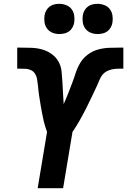

<svg xmlns="http://www.w3.org/2000/svg" viewBox="-20 -984 665 1004"><path d="M177 0 226 -294Q221 -307 217 -320.5Q213 -334 209.5 -347.5Q206 -361 203.5 -375Q201 -389 198 -403Q195 -417 193 -431Q191 -445 188.5 -459Q186 -473 184 -487.5Q182 -502 180.5 -516Q179 -530 177.5 -544.5Q176 -559 173.5 -572.5Q171 -586 163.5 -598Q156 -610 143.5 -616.5Q131 -623 116 -624Q101 -625 87 -625Q85 -625 83.5 -625Q82 -625 80 -625H76Q74 -625 72.5 -625Q71 -625 70 -625V-735Q74 -735 78 -735Q82 -735 86 -735Q115 -735 144 -734Q173 -733 200 -725.5Q227 -718 249.5 -702Q272 -686 285.5 -662.5Q299 -639 302 -610.5Q305 -582 306.5 -553.5Q308 -525 309.5 -496.5Q311 -468 313 -440V-439Q313 -439 313 -439Q313 -439 313 -439Q325 -466 335.5 -493Q346 -520 356.5 -547.5Q367 -575 376 -603Q385 -631 400.5 -656.5Q416 -682 441 -700Q466 -718 494.5 -725.5Q523 -733 551 -734Q579 -735 607 -735Q612 -735 616 -735Q620 -735 625 -735V-625Q623 -625 621 -625Q619 -625 617 -625Q604 -625 591 -624.5Q578 -624 564.5 -621Q551 -618 538.5 -611.5Q526 -605 517 -594.5Q508 -584 502.5 -571Q497 -558 491 -545V-544Q476 -512 461 -480Q446 -448 430 -416.5Q414 -385 396.5 -354Q379 -323 359 -294L310 0ZM490 -806Q471 -806 454 -813Q437 -820 426.5 -834Q416 -848 413 -866.5Q410 -885 413 -904Q415 -917 422 -929.5Q429 -942 440 -950Q451 -958 464 -961Q477 -964 490 -964Q509 -964 526.5 -957Q544 -950 554.5 -936Q565 -922 568 -903.5Q571 -885 568 -866Q566 -853 559 -840.5Q552 -828 541 -820Q530 -812 516.5 -809Q503 -806 490 -806ZM290 -806Q271 -806 254 -813Q237 -820 226.5 -834Q216 -848 213 -866.5Q210 -885 213 -904Q215 -917 222 -929.5Q229 -942 240 -950Q251 -958 264 -961Q277 -964 290 -964Q309 -964 326.5 -957Q344 -950 354.5 -936Q365 -922 368 -903.5Q371 -885 368 -866Q366 -853 359 -840.5Q352 -828 341 -820Q330 -812 316.5 -809Q303 -806 290 -806Z"/></svg>

Font: Iosevka Curly XBdEx
Style: Italic
Weight: 800
Width: 7
Italic angle: -9°
Monospace: yes
Designer: Belleve Invis
Foundry: Belleve Invis
Version: Version 11.1.0; ttfautohint (v1.8.3)